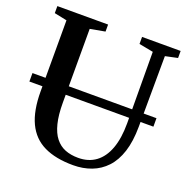

<svg xmlns="http://www.w3.org/2000/svg" viewBox="-133 -868 978 1001"><g transform="rotate(20 356.0 -367.0)"><path d="M377.5 8.5Q280 8.5 215.5 -22.8Q151 -54 119 -121.2Q87 -188.5 87 -296V-689.5L17 -704V-743H298.5V-704L216 -689V-280Q216 -211.5 227.8 -164.8Q239.5 -118 262 -89.8Q284.5 -61.5 316.2 -49Q348 -36.5 388.5 -36.5Q446 -36.5 486 -66Q526 -95.5 547 -152.5Q568 -209.5 568 -292.5L566 -689L487 -704V-743H701V-704L633 -689.5L631 -297Q630.5 -215.5 611.8 -157.5Q593 -99.5 558.8 -63Q524.5 -26.5 478.2 -9Q432 8.5 377.5 8.5ZM702.5 -370.5V-323.5H14.5V-370.5Z"/></g></svg>

Font: Merriweather 72pt SemiBold
Style: Regular
Weight: 600
Version: Version 2.100